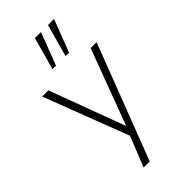

<svg xmlns="http://www.w3.org/2000/svg" viewBox="-283 -806 1050 1050"><g transform="rotate(-45 242.0 -280.5)"><path d="M150 180 227 -13V22L32 -487H80L249 -32H237L407 -487H453L197 180ZM279 -553 331 -741H378L306 -553ZM178 -553 230 -741H277L205 -553Z"/></g></svg>

Font: Nunito Sans 10pt SemiCondensed ExtraLight
Style: Regular
Weight: 250
Width: 4
Designer: Vernon Adams
Foundry: Vernon Adams
Version: Version 3.101;gftools[0.9.27]